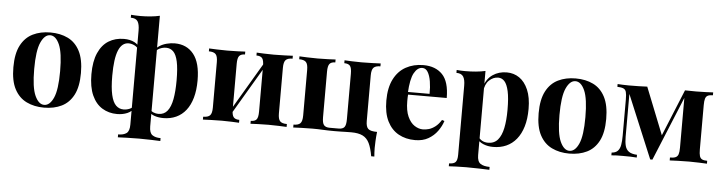

<svg xmlns="http://www.w3.org/2000/svg" viewBox="-51 -963 5219 1387"><g transform="rotate(5 2558.5 -269.5)"><path d="M282 -531Q355 -531 410 -504Q465 -477 496 -417Q527 -357 527 -258Q527 -159 496 -99.5Q465 -40 410 -13Q355 14 282 14Q211 14 155.5 -13Q100 -40 68.5 -99.5Q37 -159 37 -258Q37 -357 68.5 -417Q100 -477 155.5 -504Q211 -531 282 -531ZM282 -511Q242 -511 215 -451.5Q188 -392 188 -258Q188 -124 215 -65Q242 -6 282 -6Q323 -6 349.5 -65Q376 -124 376 -258Q376 -392 349.5 -451.5Q323 -511 282 -511Z M1059 -720V82Q1059 129 1081 144.5Q1103 160 1141 160V181Q1118 180 1076 178.5Q1034 177 987 177Q941 177 899 178.5Q857 180 833 181V160Q872 160 893.5 144.5Q915 129 915 82V-600Q915 -645 901.5 -666.5Q888 -688 851 -688V-709Q867 -708 882.5 -707Q898 -706 918 -706Q956 -706 992 -709.5Q1028 -713 1059 -720ZM816 -531Q860 -531 892 -514.5Q924 -498 944 -459L930 -457Q916 -481 894.5 -491.5Q873 -502 852 -502Q803 -502 778.5 -442.5Q754 -383 754 -259Q754 -172 766 -120Q778 -68 801 -45.5Q824 -23 856 -23Q879 -23 900 -32Q921 -41 928 -56L933 -41Q919 -14 886 0Q853 14 812 14Q752 14 704.5 -15Q657 -44 630 -104Q603 -164 603 -257Q603 -350 630 -411Q657 -472 705 -501.5Q753 -531 816 -531ZM1184 -531Q1271 -531 1321 -468.5Q1371 -406 1371 -278Q1371 -207 1355.5 -152.5Q1340 -98 1311 -61Q1282 -24 1240.5 -5Q1199 14 1148 14Q1114 14 1085 4.5Q1056 -5 1036 -29L1044 -45Q1056 -28 1073.5 -20.5Q1091 -13 1110 -13Q1151 -13 1175 -43Q1199 -73 1209.5 -129.5Q1220 -186 1220 -265Q1220 -352 1209 -402Q1198 -452 1176.5 -473Q1155 -494 1124 -494Q1101 -494 1077 -483Q1053 -472 1046 -450L1039 -463Q1051 -486 1074 -501Q1097 -516 1126.5 -523.5Q1156 -531 1184 -531Z M2041 -516V-495Q2006 -495 1991.5 -480Q1977 -465 1977 -423V-93Q1977 -51 1991.5 -36Q2006 -21 2041 -21V0Q2022 -1 1983.5 -2.5Q1945 -4 1909 -4Q1871 -4 1834.5 -2.5Q1798 -1 1779 0V-21Q1809 -21 1821 -36Q1833 -51 1833 -93V-423Q1833 -465 1821 -480Q1809 -495 1779 -495V-516Q1797 -515 1832 -513.5Q1867 -512 1903 -512Q1942 -512 1981.5 -513.5Q2021 -515 2041 -516ZM1696 -516V-495Q1667 -495 1654.5 -480Q1642 -465 1642 -423V-93Q1642 -51 1654.5 -36Q1667 -21 1696 -21V0Q1678 -1 1643.5 -2.5Q1609 -4 1572 -4Q1534 -4 1494 -2.5Q1454 -1 1434 0V-21Q1469 -21 1483.5 -36Q1498 -51 1498 -93V-423Q1498 -465 1483.5 -480Q1469 -495 1434 -495V-516Q1453 -515 1491.5 -513.5Q1530 -512 1566 -512Q1605 -512 1641.5 -513.5Q1678 -515 1696 -516ZM1845 -455 1862 -445 1624 -42 1607 -52Z M2678 -516V-495Q2643 -495 2628.5 -480Q2614 -465 2614 -423V-93Q2614 -51 2631 -36Q2648 -21 2695 -21Q2691 14 2689.5 46.5Q2688 79 2688 96Q2688 114 2689 130.5Q2690 147 2691 158H2668Q2658 99 2641 64Q2624 29 2593 13.5Q2562 -2 2510 -2Q2488 -2 2471 -1.5Q2454 -1 2435 -0.5Q2416 0 2389 0Q2339 0 2303.5 -2Q2268 -4 2227 -4Q2189 -4 2149 -2.5Q2109 -1 2089 0V-21Q2124 -21 2138.5 -36Q2153 -51 2153 -93V-423Q2153 -465 2138.5 -480Q2124 -495 2089 -495V-516Q2108 -515 2146.5 -513.5Q2185 -512 2221 -512Q2260 -512 2296.5 -513.5Q2333 -515 2351 -516V-495Q2322 -495 2309.5 -480Q2297 -465 2297 -423V-93Q2297 -51 2309.5 -36Q2322 -21 2351 -21H2416Q2446 -21 2458 -36Q2470 -51 2470 -93V-423Q2470 -465 2458 -480Q2446 -495 2416 -495V-516Q2434 -515 2469 -513.5Q2504 -512 2540 -512Q2579 -512 2618.5 -513.5Q2658 -515 2678 -516Z M2987 -531Q3075 -531 3125 -479Q3175 -427 3175 -309H2846L2844 -328H3049Q3050 -377 3043 -418.5Q3036 -460 3021 -485Q3006 -510 2981 -510Q2946 -510 2921.5 -466Q2897 -422 2892 -320L2895 -314Q2894 -302 2893.5 -289Q2893 -276 2893 -262Q2893 -193 2912.5 -150Q2932 -107 2962 -87.5Q2992 -68 3023 -68Q3044 -68 3066.5 -74.5Q3089 -81 3112 -98.5Q3135 -116 3155 -148L3173 -142Q3161 -104 3135 -68Q3109 -32 3069 -9Q3029 14 2973 14Q2905 14 2853 -15Q2801 -44 2771.5 -103Q2742 -162 2742 -253Q2742 -346 2773.5 -408Q2805 -470 2860.5 -500.5Q2916 -531 2987 -531Z M3437 -528V82Q3437 129 3461 144.5Q3485 160 3527 160V181Q3501 180 3455.5 178.5Q3410 177 3359 177Q3322 177 3286.5 178.5Q3251 180 3233 181V160Q3266 160 3279.5 146Q3293 132 3293 92V-408Q3293 -453 3279 -474.5Q3265 -496 3229 -496V-517Q3261 -514 3291 -514Q3332 -514 3369 -517.5Q3406 -521 3437 -528ZM3592 -531Q3643 -531 3683 -503.5Q3723 -476 3747 -420.5Q3771 -365 3771 -282Q3771 -209 3754.5 -154Q3738 -99 3707.5 -61.5Q3677 -24 3634.5 -5Q3592 14 3539 14Q3500 14 3468 0.5Q3436 -13 3419 -38L3429 -51Q3439 -33 3457.5 -23Q3476 -13 3500 -13Q3545 -13 3571 -43.5Q3597 -74 3608.5 -129.5Q3620 -185 3620 -262Q3620 -348 3609 -397Q3598 -446 3579 -467Q3560 -488 3533 -488Q3497 -488 3467.5 -460Q3438 -432 3434 -380L3429 -415Q3447 -472 3490.5 -501.5Q3534 -531 3592 -531Z M4091 -531Q4164 -531 4219 -504Q4274 -477 4305 -417Q4336 -357 4336 -258Q4336 -159 4305 -99.5Q4274 -40 4219 -13Q4164 14 4091 14Q4020 14 3964.5 -13Q3909 -40 3877.5 -99.5Q3846 -159 3846 -258Q3846 -357 3877.5 -417Q3909 -477 3964.5 -504Q4020 -531 4091 -531ZM4091 -511Q4051 -511 4024 -451.5Q3997 -392 3997 -258Q3997 -124 4024 -65Q4051 -6 4091 -6Q4132 -6 4158.5 -65Q4185 -124 4185 -258Q4185 -392 4158.5 -451.5Q4132 -511 4091 -511Z M5089 -517V-496Q5065 -496 5052 -489.5Q5039 -483 5034 -466.5Q5029 -450 5029 -419V-98Q5029 -67 5034 -50.5Q5039 -34 5052 -27.5Q5065 -21 5089 -21V0Q5068 -1 5033 -2.5Q4998 -4 4960 -4Q4919 -4 4880 -2.5Q4841 -1 4819 0V-21Q4845 -21 4859.5 -27.5Q4874 -34 4879.5 -50.5Q4885 -67 4885 -98V-459L4694 5H4678L4487 -453V-142Q4487 -103 4494 -76.5Q4501 -50 4521 -36Q4541 -22 4580 -20V0Q4560 -2 4533.5 -2.5Q4507 -3 4477 -3Q4456 -3 4433.5 -2.5Q4411 -2 4396 0V-20Q4425 -22 4440 -37.5Q4455 -53 4460 -81Q4465 -109 4465 -148V-411Q4465 -448 4460 -465.5Q4455 -483 4440 -489.5Q4425 -496 4396 -497V-517Q4411 -516 4433.5 -515Q4456 -514 4477 -514Q4554 -514 4611 -517L4753 -160L4717 -104L4885 -514Q4903 -514 4925 -513.5Q4947 -513 4966 -513Q5002 -513 5035.5 -514.5Q5069 -516 5089 -517Z"/></g></svg>

Font: Playfair Display
Style: Bold
Weight: 700
Designer: Claus Eggers Sørensen
Foundry: Claus Eggers Sørensen
Version: Version 1.203